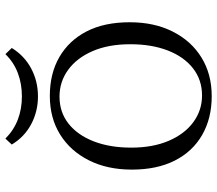

<svg xmlns="http://www.w3.org/2000/svg" viewBox="-66 -719 796 704"><g transform="rotate(-90 332.0 -367.0)"><path d="M331.5 11.3Q250 11.3 189.1 -23.8Q128.2 -58.9 95.2 -124.2Q62.1 -189.5 62.1 -281.5Q62.1 -371.8 96.4 -439.5Q130.6 -507.3 191.1 -544.8Q251.6 -582.3 332.3 -582.3Q414.5 -582.3 475 -547.2Q535.5 -512.1 569 -447.2Q602.4 -382.3 602.4 -289.5Q602.4 -199.2 568.1 -131.5Q533.9 -63.7 473 -26.2Q412.1 11.3 331.5 11.3ZM333.9 -24.2Q391.1 -24.2 433.5 -57.3Q475.8 -90.3 498.8 -149.6Q521.8 -208.9 521.8 -287.1Q521.8 -366.9 496.8 -425Q471.8 -483.1 428.2 -514.9Q384.7 -546.8 329.8 -546.8Q272.6 -546.8 230.6 -513.7Q188.7 -480.6 165.7 -421.4Q142.7 -362.1 142.7 -283.9Q142.7 -204.8 167.7 -146.4Q192.7 -87.9 236.3 -56Q279.8 -24.2 333.9 -24.2ZM330.6 -625.8Q275.8 -625.8 229 -650.4Q182.3 -675 154 -721.8L175.8 -745.2Q206.5 -714.5 245.6 -699.6Q284.7 -684.7 330.6 -684.7Q376.6 -684.7 416.1 -699.6Q455.6 -714.5 485.5 -745.2L508.1 -721.8Q479.8 -675.8 433.1 -650.8Q386.3 -625.8 330.6 -625.8Z"/></g></svg>

Font: Playfair 9pt Light
Style: Regular
Weight: 300
Designer: Claus Eggers Sørensen
Foundry: Claus Eggers Sørensen
Version: Version 2.001;gftools[0.9.30]